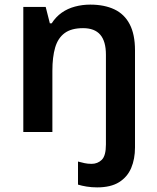

<svg xmlns="http://www.w3.org/2000/svg" viewBox="-20 -572 682 832"><path d="M401 240Q377 240 355.5 236.5Q334 233 318 228V128Q333 132 346.5 135Q360 138 377 138Q403 138 421 120.5Q439 103 439 54V-335Q439 -393 414.5 -421.5Q390 -450 340 -450Q289 -450 260 -428.5Q231 -407 219 -366Q207 -325 207 -265V0H81V-542H178L196 -471H204Q222 -499 247.5 -517Q273 -535 305 -543.5Q337 -552 371 -552Q432 -552 475.5 -531.5Q519 -511 542 -467Q565 -423 565 -354V67Q565 117 548.5 156Q532 195 496 217.5Q460 240 401 240Z"/></svg>

Font: Noto Sans Armenian SemiBold
Style: Regular
Weight: 600
Designer: Monotype Design Team
Foundry: Monotype Imaging Inc.
Version: Version 2.007